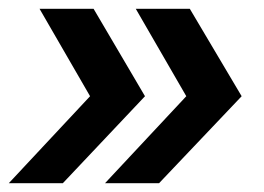

<svg xmlns="http://www.w3.org/2000/svg" viewBox="-20 -479 602 437"><path d="M185 -260 70 -459H193L310 -260L123 -62H0ZM404 -260 289 -459H412L530 -260L342 -62H219Z"/></svg>

Font: Sarabun SemiBold
Style: Italic
Weight: 600
Italic angle: -10°
Designer: Suppakit Chalermlarp | Katatrad Co.,Ltd.
Foundry: Cadson Demak Co.,Ltd.
Version: Version 1.000; ttfautohint (v1.6)